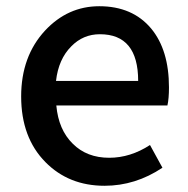

<svg xmlns="http://www.w3.org/2000/svg" viewBox="-20 -584 605 617"><path d="M126 -63Q48 -142 48 -274Q48 -403 125 -486Q198 -564 299 -564Q406 -564 466 -492Q523 -423 523 -303Q523 -267 518 -245H161Q168 -167 214 -122Q259 -77 331 -77Q399 -77 462 -118L502 -45Q415 13 316 13Q201 13 126 -63ZM424 -324Q424 -474 301 -474Q247 -474 209 -435Q168 -394 160 -324Z"/></svg>

Font: `nÑOSM
Style: Regular
Weight: 500
Designer: Ryoko NISHIZUKA ¬âXZm¬º[P (kana & ideographs); Paul D. Hunt (Latin, Greek & Cyrillic); Wenlong ZHANG _ e¬á¬ü¬ô (bopomof
Foundry: Adobe Systems Incorporated
Version: Version 1.00 June 24, 2014, initial release